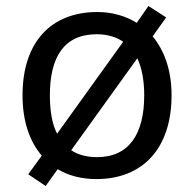

<svg xmlns="http://www.w3.org/2000/svg" viewBox="-20 -586 645 639"><path d="M551 -269C551 -352 527 -418 488 -465L533 -528L474 -566L435 -510C398 -533 353 -546 304 -546C150 -546 55 -446 55 -269C55 -183 78 -116 119 -68L74 -6L132 33L172 -23C209 -1 252 10 301 10C454 10 551 -91 551 -269ZM146 -269C146 -396 193 -472 302 -472C337 -472 367 -463 390 -447L170 -141C153 -174 146 -218 146 -269ZM460 -269C460 -142 411 -63 303 -63C269 -63 239 -71 217 -86L437 -392C452 -360 460 -318 460 -269Z"/></svg>

Font: Noto Sans Sunuwar
Style: Regular
Weight: 400
Designer: Anshuman Pandey
Foundry: Jamra Patel LLC
Version: Version 1.000